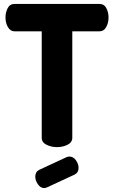

<svg xmlns="http://www.w3.org/2000/svg" viewBox="-20 -751 582 980"><path d="M271 0Q242 0 217.5 -12Q193 -24 193 -48V-591H55Q33 -591 20.5 -612.5Q8 -634 8 -662Q8 -687 19 -709Q30 -731 55 -731H487Q512 -731 523 -709Q534 -687 534 -662Q534 -634 522 -612.5Q510 -591 487 -591H349V-48Q349 -24 324.5 -12Q300 0 271 0ZM206 209Q187 209 173.5 189.5Q160 170 160 151Q160 126 180 116L320 51Q328 48 334 48Q354 48 367.5 67Q381 86 381 106Q381 130 361 140L221 205Q217 206 213.5 207.5Q210 209 206 209Z"/></svg>

Font: Dosis ExtraBold
Style: Regular
Weight: 800
Designer: EdgarTolentino, PabloImpallari, IginoMarini
Foundry: EdgarTolentino, PabloImpallari, IginoMarini
Version: Version 3.001; ttfautohint (v1.8.2)